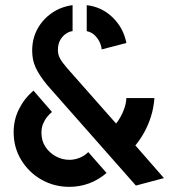

<svg xmlns="http://www.w3.org/2000/svg" viewBox="-20 -726 691 746"><path d="M508 -5 163 -396Q132 -434 118.5 -463.5Q105 -493 105 -529Q105 -576 125.5 -613.5Q146 -651 181.5 -675.5Q217 -700 262 -706V-605Q249 -604 235.5 -594.5Q222 -585 213.5 -569.5Q205 -554 205 -532Q205 -517 210.5 -504.5Q216 -492 224.5 -481.5Q233 -471 241 -461L431 -246Q440 -257 449 -273Q458 -289 464 -307.5Q470 -326 471 -345H580Q577 -306 566.5 -273Q556 -240 540.5 -212Q525 -184 506 -161L617 -34ZM250 0Q191 0 142 -27.5Q93 -55 63 -103.5Q33 -152 33 -213Q33 -260 53.5 -301.5Q74 -343 110 -374L182 -291Q172 -283 162.5 -271Q153 -259 147 -244Q141 -229 141 -210Q141 -179 156.5 -155.5Q172 -132 197 -118.5Q222 -105 250 -105Q269 -105 288.5 -112.5Q308 -120 323 -135L394 -54Q363 -27 326 -13.5Q289 0 250 0ZM375 -534Q374 -547 367.5 -561.5Q361 -576 348.5 -588.5Q336 -601 317 -605V-706Q376 -699 418 -658Q460 -617 471 -559Z"/></svg>

Font: Stick No Bills ExtraLight SemiBold
Style: Regular
Weight: 600
Version: Version 2.000